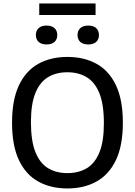

<svg xmlns="http://www.w3.org/2000/svg" viewBox="-20 -1078 778 1108"><path d="M369 9.5Q273 9.5 201 -30.2Q129 -70 89.2 -154Q49.5 -238 49.5 -370Q49.5 -502 89.5 -586Q129.5 -670 201.2 -709.8Q273 -749.5 369 -749.5Q465.5 -749.5 537.5 -709.5Q609.5 -669.5 649.2 -585.8Q689 -502 689 -370Q689 -238 649 -154.2Q609 -70.5 537 -30.5Q465 9.5 369 9.5ZM369 -79Q433.5 -79 480.8 -107.2Q528 -135.5 553.8 -198.8Q579.5 -262 579.5 -367Q579.5 -475.5 553.5 -539.8Q527.5 -604 480.2 -632.5Q433 -661 369 -661Q305 -661 257.8 -633Q210.5 -605 184.5 -541.8Q158.5 -478.5 158.5 -373Q158.5 -264.5 184.5 -200Q210.5 -135.5 257.8 -107.2Q305 -79 369 -79ZM489.5 -821.5Q459.5 -821.5 443.5 -836Q427.5 -850.5 427.5 -875.5Q427.5 -901 443.5 -915.8Q459.5 -930.5 489.5 -930.5Q519 -930.5 535 -915.8Q551 -901 551 -875.5Q551 -850.5 535 -836Q519 -821.5 489.5 -821.5ZM248.5 -821.5Q219 -821.5 203 -836Q187 -850.5 187 -875.5Q187 -901 203 -915.8Q219 -930.5 248.5 -930.5Q278.5 -930.5 294.5 -915.8Q310.5 -901 310.5 -875.5Q310.5 -850.5 294.5 -836Q278.5 -821.5 248.5 -821.5ZM206.5 -991.5V-1058H531.5V-991.5Z"/></svg>

Font: Encode Sans Condensed Thin Medium
Style: Regular
Weight: 500
Version: Version 3.002